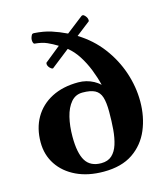

<svg xmlns="http://www.w3.org/2000/svg" viewBox="-120 -902 878 1009"><g transform="rotate(-15 319.0 -397.5)"><path d="M38.1 -220.2Q38.1 -296.4 71 -353.5Q104 -410.6 165 -442.4Q226.1 -474.1 310.1 -474.1Q332.5 -474.1 353.5 -468.8Q374.5 -463.4 393.1 -453.4Q411.6 -443.4 426.3 -429.7Q416 -472.2 398.9 -515.4Q381.8 -558.6 357.9 -595.9Q334 -633.3 302.7 -658.2L201.7 -579.1Q196.8 -579.1 191.9 -582.5Q187 -585.9 184.1 -589.4Q174.8 -600.1 174.8 -610.8Q174.8 -614.7 175.8 -616.7L261.7 -686Q234.9 -702.6 208 -714.6Q181.2 -726.6 141.1 -730Q137.2 -730.5 134.8 -736.8Q132.3 -743.2 132.3 -751Q132.3 -758.8 134.3 -764.6Q137.2 -773.9 140.6 -779.1Q144 -784.2 151.4 -784.2Q205.1 -780.8 244.6 -768.1Q284.2 -755.4 325.7 -735.4L417 -806.2Q420.4 -808.6 423.8 -808.6Q430.2 -808.6 436.5 -801.3Q448.2 -788.1 448.2 -774.9Q448.2 -772.9 447.3 -770L370.6 -710.4Q445.8 -664.1 496.6 -596.7Q547.4 -529.3 573.5 -451.2Q599.6 -373 599.6 -293.9Q599.6 -210 570.1 -139.9Q540.5 -69.8 478.8 -27.8Q417 14.2 319.8 14.2Q234.9 14.2 171.6 -15.9Q108.4 -45.9 73.2 -98.9Q38.1 -151.9 38.1 -220.2ZM207.5 -205.6Q207.5 -116.2 233.4 -74.2Q259.3 -32.2 318.4 -32.2Q354.5 -32.2 376.5 -52.2Q398.4 -72.3 409.4 -107.2Q420.4 -142.1 424.1 -187Q427.7 -231.9 427.7 -281.2V-283.7Q427.7 -333.5 418.5 -362.5Q409.2 -391.6 385.3 -404.1Q361.3 -416.5 317.9 -416.5Q279.8 -416.5 255.4 -387.9Q231 -359.4 219.2 -311.5Q207.5 -263.7 207.5 -205.6Z"/></g></svg>

Font: Gelasio
Style: Regular
Weight: 400
Designer: Eben Sorkin
Foundry: Eben Sorkin
Version: Version 1.008